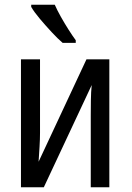

<svg xmlns="http://www.w3.org/2000/svg" viewBox="-20 -786 555 806"><path d="M148 -537V-229Q148 -202 146 -169.5Q144 -137 142 -107L343 -537H439V0H361V-300Q361 -329 361.5 -365Q362 -401 365 -429L164 0H68V-537ZM210 -766Q220 -743 235.5 -715.5Q251 -688 267.5 -662Q284 -636 298 -617V-606H243Q223 -623 197 -651Q171 -679 147 -707.5Q123 -736 111 -757V-766Z"/></svg>

Font: Avrile Sans Condensed
Style: Regular
Weight: 400
Width: 3
Designer: Monotype Design Team
Foundry: Monotype Imaging Inc.
Version: Version 2.001;September 10, 2019;FontCreator 11.5.0.2425 64-